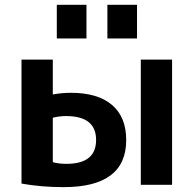

<svg xmlns="http://www.w3.org/2000/svg" viewBox="-20 -767 803 797"><path d="M69.3 -4.9V-519.5H199.2V-375Q238.3 -381.8 274.4 -381.8Q385.7 -381.8 444.8 -331.5Q503.9 -281.2 503.9 -185.5Q503.9 9.8 244.1 9.8Q151.4 9.8 69.3 -4.9ZM199.2 -93.8Q223.6 -86.9 255.9 -86.9Q378.9 -86.9 378.9 -186Q378.9 -285.2 253.9 -285.2Q226.6 -285.2 199.2 -278.3ZM215.8 -607.4V-747.1H338.9V-607.4ZM425.8 -607.4V-747.1H548.8V-607.4ZM564.5 0V-519.5H694.3V0Z"/></svg>

Font: GenEi M Gothic v2 Bold
Style: Regular
Weight: 700
Version: Version 2.0